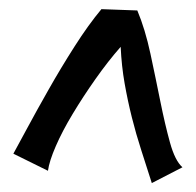

<svg xmlns="http://www.w3.org/2000/svg" viewBox="-20 -744 437 428"><path d="M318.4 -335.9Q306.6 -373 294.9 -409.2Q283.2 -445.3 273.9 -482.4Q264.6 -519.5 257.8 -558.1Q251 -596.7 249 -639.6Q220.7 -607.4 192.9 -567.9Q165 -528.3 142.1 -490.2Q119.1 -452.1 104.5 -418.5Q89.8 -384.8 86.9 -363.3L9.8 -401.4Q19.5 -418.9 40.5 -458Q61.5 -497.1 88.4 -544.4Q115.2 -591.8 146 -640.1Q176.8 -688.5 206.1 -723.6L286.1 -720.7Q303.7 -678.7 315.4 -624Q327.1 -569.3 337.4 -518.1Q347.7 -466.8 358.9 -426.3Q370.1 -385.7 386.7 -371.1Z"/></svg>

Font: Miniver
Style: Regular
Weight: 400
Designer: Dathan Boardman
Foundry: Open Window
Version: Version 1.000